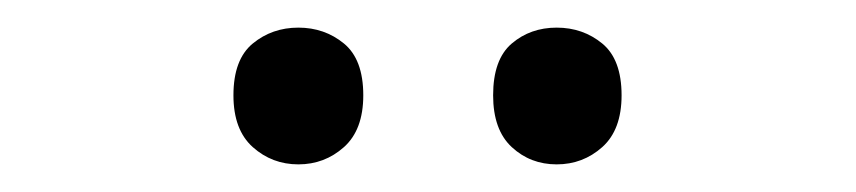

<svg xmlns="http://www.w3.org/2000/svg" viewBox="-20 -750 620 139"><path d="M149 -681Q149 -707 163 -718.5Q177 -730 196 -730Q215 -730 229 -718.5Q243 -707 243 -681Q243 -656 229 -643.5Q215 -631 196 -631Q177 -631 163 -643.5Q149 -656 149 -681ZM337 -681Q337 -707 350.5 -718.5Q364 -730 383 -730Q402 -730 416 -718.5Q430 -707 430 -681Q430 -656 416 -643.5Q402 -631 383 -631Q364 -631 350.5 -643.5Q337 -656 337 -681Z"/></svg>

Font: Noto Sans Sinhala
Style: Regular
Weight: 400
Designer: Jelle Bosma - Monotype Design Team
Foundry: Monotype Imaging Inc.
Version: Version 2.006